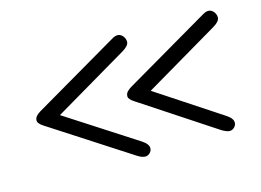

<svg xmlns="http://www.w3.org/2000/svg" viewBox="-67 -631 904 664"><g transform="rotate(-15 385.0 -299.0)"><path d="M685 -93.5Q679.5 -93.5 672.5 -96.2Q665.5 -99 657 -104L392 -278.5Q373.5 -290.5 373.5 -300.5Q373.5 -310.5 380 -317.2Q386.5 -324 395 -329L702 -508.5Q712 -514 720 -514Q730.5 -514 738.5 -504.8Q746.5 -495.5 746.5 -483.5Q746.5 -469.5 722 -455L456.5 -298.5L686.5 -147Q709 -132.5 709 -117.5Q709 -108 701.8 -100.8Q694.5 -93.5 685 -93.5ZM380 -83.5Q368.5 -83.5 352 -94L67 -278.5Q48.5 -290.5 48.5 -300.5Q48.5 -310.5 55 -317.2Q61.5 -324 70 -329L377 -508.5Q387 -514 395 -514Q405.5 -514 413.5 -504.8Q421.5 -495.5 421.5 -483.5Q421.5 -469.5 397 -455L131.5 -298.5L381.5 -137Q404 -122.5 404 -107.5Q404 -98 396.8 -90.8Q389.5 -83.5 380 -83.5Z"/></g></svg>

Font: Edu NSW ACT Hand
Style: Regular
Weight: 400
Designer: Tina and Corey Anderson, Eben Sorkin, Mirko Velimirovic
Foundry: Sorkin Type Co.
Version: Version 2.000